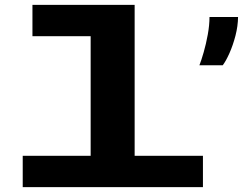

<svg xmlns="http://www.w3.org/2000/svg" viewBox="-20 -770 1024 790"><path d="M73.5 0V-129H353V-621H113.5V-750H534V-129H815V0ZM800.5 -501.5Q808.5 -521.5 818.2 -555.5Q828 -589.5 835 -628.2Q842 -667 842 -700H959.5Q959 -662.5 948.8 -623Q938.5 -583.5 924 -551Q909.5 -518.5 896.5 -501.5Z"/></svg>

Font: Trispace Expanded
Style: Bold
Weight: 700
Width: 7
Designer: Tyler Finck
Foundry: Etcetera Type Company
Version: Version 1.210; ttfautohint (v1.8.3)